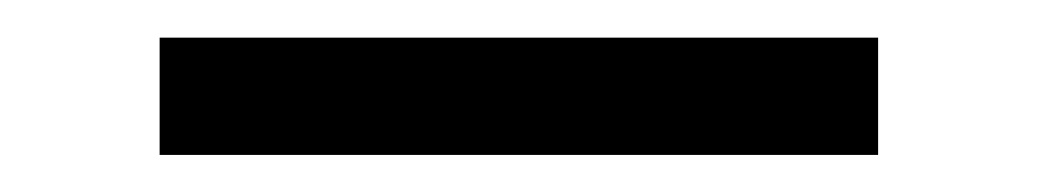

<svg xmlns="http://www.w3.org/2000/svg" viewBox="-20 -20 551 102"><path d="M64.8 62.3V0H446.5V62.3Z"/></svg>

Font: Raleway Thin
Style: Regular
Weight: 100
Designer: Matt McInerney, Pablo Impallari, Rodrigo Fuenzalida
Foundry: Matt McInerney, Pablo Impallari, Rodrigo Fuenzalida
Version: Version 4.026